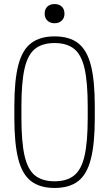

<svg xmlns="http://www.w3.org/2000/svg" viewBox="-20 -920 540 950"><path d="M250 10Q178 10 134 -23.5Q90 -57 70.5 -133Q51 -209 51 -335V-395Q51 -522 70.5 -597.5Q90 -673 134 -706.5Q178 -740 250 -740Q323 -740 366.5 -706.5Q410 -673 429.5 -597.5Q449 -522 449 -395V-335Q449 -209 429.5 -133Q410 -57 366.5 -23.5Q323 10 250 10ZM250 -23Q311 -23 347 -52Q383 -81 398.5 -149.5Q414 -218 414 -336V-394Q414 -512 398.5 -580.5Q383 -649 347 -678Q311 -707 250 -707Q189 -707 153 -678Q117 -649 101.5 -580.5Q86 -512 86 -394V-336Q86 -218 101.5 -149.5Q117 -81 153 -52Q189 -23 250 -23ZM250 -805Q228 -805 214.5 -818Q201 -831 201 -852Q201 -875 214.5 -887.5Q228 -900 250 -900Q272 -900 285.5 -887.5Q299 -875 299 -852Q299 -831 285.5 -818Q272 -805 250 -805Z"/></svg>

Font: M PLUS Code Latin ExtraLight
Style: Regular
Weight: 250
Designer: Coji Morishita
Foundry: UNDERFOREST DESIGN
Version: Version 1.002; ttfautohint (v1.8.3)